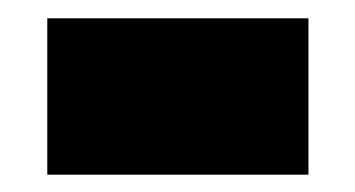

<svg xmlns="http://www.w3.org/2000/svg" viewBox="-20 -465 396 214"><path d="M32.7 -270.3H323.8V-444.6H32.7Z"/></svg>

Font: Calandify
Style: Semi Bold
Weight: 700
Designer: Brittany Allen
Foundry: Brittany Allen
Version: Version 1.0; ttfautohint (v1.8.4.7-5d5b)